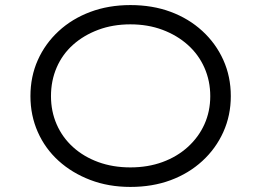

<svg xmlns="http://www.w3.org/2000/svg" viewBox="-20 -727 1030 757"><path d="M494 10Q408 10 336 -17.5Q264 -45 211 -93Q158 -141 129 -206.5Q100 -272 100 -348Q100 -425 129 -490Q158 -555 211 -604Q264 -653 336 -680Q408 -707 494 -707Q581 -707 652.5 -680.5Q724 -654 777.5 -605Q831 -556 860.5 -490.5Q890 -425 890 -348Q890 -272 860.5 -206.5Q831 -141 777.5 -92Q724 -43 652.5 -16.5Q581 10 494 10ZM494 -67Q563 -67 620.5 -88Q678 -109 720.5 -147.5Q763 -186 786 -237Q809 -288 809 -348Q809 -408 786 -460Q763 -512 720.5 -550Q678 -588 620.5 -609.5Q563 -631 494 -631Q425 -631 367.5 -609.5Q310 -588 268 -550.5Q226 -513 203.5 -461Q181 -409 181 -348Q181 -288 203.5 -236.5Q226 -185 268 -147Q310 -109 367.5 -88Q425 -67 494 -67Z"/></svg>

Font: Lexend Mega Light
Style: Regular
Weight: 300
Version: Version 1.007